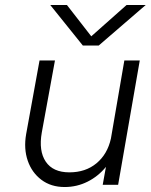

<svg xmlns="http://www.w3.org/2000/svg" viewBox="-20 -743 606 772"><path d="M377 -560H313L182 -723H249L347 -597L489 -723H566ZM148 -210Q135 -136 164 -93Q193 -50 259 -50Q324 -50 368 -86.5Q412 -123 426 -186L480 -500H542L455 0H393L406 -72Q375 -34 332 -12.5Q289 9 240 9Q185 9 146.5 -20Q108 -49 91.5 -97Q75 -145 85 -203L139 -500H201Z"/></svg>

Font: Overused Grotesk Book
Style: Italic
Weight: 350
Italic angle: -10°
Version: Version 0.003